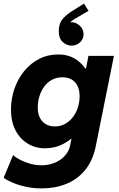

<svg xmlns="http://www.w3.org/2000/svg" viewBox="-32 -837 664 1071"><path d="M201.7 213.9Q153.8 213.9 112.5 204.8Q71.3 195.8 39.3 182.1Q7.3 168.5 -11.7 154.8L41 28.3Q57.6 43 83 55.9Q108.4 68.8 138.9 76.9Q169.4 85 200.2 85Q238.8 85 272.5 71.3Q306.2 57.6 329.6 32.2Q353 6.8 359.9 -28.3L366.7 -64H351.6L381.3 -111.3L441.4 -408.7L414.6 -455.6H447.8L461.4 -525.4H603.5L502.4 -22.5Q485.8 59.6 442.6 111.8Q399.4 164.1 337.2 189Q274.9 213.9 201.7 213.9ZM219.2 -9.8Q165.5 -9.8 122.6 -35.9Q79.6 -62 54.4 -110.4Q29.3 -158.7 29.3 -225.1Q29.3 -286.1 48.3 -341.3Q67.4 -396.5 102.3 -439.7Q137.2 -482.9 185.8 -508.1Q234.4 -533.2 293 -533.2Q351.1 -533.2 393.6 -504.6Q436 -476.1 459.5 -426.8Q482.9 -377.4 482.9 -315.4Q482.9 -256.8 462.6 -202.1Q442.4 -147.5 406.5 -104Q370.6 -60.5 322.8 -35.2Q274.9 -9.8 219.2 -9.8ZM274.4 -131.8Q306.2 -131.8 331.5 -146.2Q356.9 -160.6 375 -184.3Q393.1 -208 402.6 -238.3Q412.1 -268.6 412.1 -300.8Q412.1 -349.1 387.2 -377.4Q362.3 -405.8 315.4 -405.8Q283.2 -405.8 258.1 -392.1Q232.9 -378.4 215.1 -354.5Q197.3 -330.6 188 -300.3Q178.7 -270 178.7 -237.3Q178.7 -187.5 204.6 -159.7Q230.5 -131.8 274.4 -131.8ZM436.5 -816.9 461.9 -776.4 402.8 -742.2Q395.5 -737.8 381.3 -729.5Q367.2 -721.2 355.7 -708.3Q344.2 -695.3 344.7 -675.8H334Q332 -686.5 339.6 -699.7Q347.2 -712.9 368.2 -712.9Q391.6 -712.9 412.8 -693.8Q434.1 -674.8 434.1 -646Q434.1 -619.1 414.3 -600.8Q394.5 -582.5 367.2 -582.5Q339.8 -582.5 317.9 -602.8Q295.9 -623 295.9 -662.1Q295.9 -706.5 318.4 -732.2Q340.8 -757.8 372.1 -776.4Z"/></svg>

Font: Reddit Sans ExtraBold
Style: Italic
Weight: 800
Italic angle: -11.25°
Designer: Stephen Hutchings
Version: Version 1.013